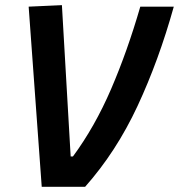

<svg xmlns="http://www.w3.org/2000/svg" viewBox="-20 -719 689 739"><path d="M140.6 0 90.3 -693.4 218.3 -699.2 252 -116.7H260.7Q345.2 -231.4 407.7 -376.5Q470.2 -521.5 520 -693.4H648.9Q591.3 -486.8 509.3 -310.8Q427.2 -134.8 307.6 0Z"/></svg>

Font: Cascadia Mono
Style: Bold Italic
Weight: 700
Italic angle: -10°
Monospace: yes
Designer: Aaron Bell
Foundry: Saja Typeworks
Version: Version 2404.023; ttfautohint (v1.8.4)